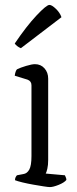

<svg xmlns="http://www.w3.org/2000/svg" viewBox="-20 -761 314 781"><path d="M183 0Q176 0 157 -3Q138 -6 115 -10Q92 -14 71.5 -19Q51 -24 41 -28Q41 -35 43.5 -40Q46 -45 49 -48L75 -53Q90 -55 99 -71Q108 -87 108 -126V-414Q108 -431 92 -437L40 -453Q41 -462 43.5 -469Q46 -476 49 -479Q63 -486 86.5 -493Q110 -500 122 -500Q146 -500 161 -483Q176 -466 176 -441V-111Q176 -89 172.5 -74.5Q169 -60 166 -55L244 -48Q245 -45 247.5 -40Q250 -35 250 -29Q241 -18 218.5 -9Q196 0 183 0ZM65 -565Q57 -568 50 -573.5Q43 -579 40 -584Q88 -655 128.5 -698Q169 -741 181 -741Q191 -741 207.5 -725Q224 -709 230 -691Z"/></svg>

Font: Texturina 72pt Light
Style: Regular
Weight: 300
Designer: Guillermo Torres Carreño
Foundry: Omnibus-Type
Version: Version 1.002; ttfautohint (v1.8.3)